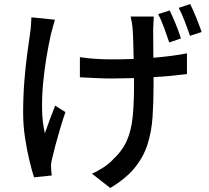

<svg xmlns="http://www.w3.org/2000/svg" viewBox="-20 -851 1040 954"><path d="M253 -753Q248 -737 242.5 -716.5Q237 -696 233 -681Q222 -632 211.5 -570Q201 -508 194.5 -441Q188 -374 189 -309Q190 -244 203 -189Q213 -218 227 -255.5Q241 -293 254 -326L305 -294Q292 -256 279 -212.5Q266 -169 255.5 -129.5Q245 -90 239 -63Q232 -37 234 -17Q234 -9 235 1.5Q236 12 237 21L149 30Q139 -1 126.5 -52Q114 -103 104.5 -165.5Q95 -228 95 -290Q95 -372 101 -447.5Q107 -523 115.5 -585.5Q124 -648 130 -689Q133 -708 134 -728.5Q135 -749 136 -765ZM823 -799Q837 -771 853.5 -730.5Q870 -690 879 -660L821 -640Q810 -673 795.5 -712.5Q781 -752 766 -781ZM925 -831Q939 -803 955.5 -762Q972 -721 982 -692L924 -673Q913 -706 898 -745Q883 -784 868 -812ZM377 -567Q449 -556 534 -556Q560 -556 588 -556.5Q616 -557 644 -558Q643 -604 642 -645Q641 -686 639 -706Q638 -723 635 -740Q632 -757 629 -769H744Q743 -741 741 -706L742 -564Q789 -568 831.5 -573.5Q874 -579 909 -586V-483Q875 -479 832.5 -474.5Q790 -470 743 -468V-430Q743 -343 738 -269.5Q733 -196 713 -133.5Q693 -71 649.5 -17.5Q606 36 528 83L437 12Q463 1 493 -18.5Q523 -38 542 -59Q589 -103 611 -154Q633 -205 639.5 -272.5Q646 -340 646 -431V-463L536 -461Q502 -461 457 -463Q412 -465 377 -467Z"/></svg>

Font: Source Han Sans SC Medium
Style: Regular
Weight: 500
Designer: Ryoko NISHIZUKA 西塚涼子 (kana, bopomofo & ideographs); Paul D. Hunt (Latin, Greek & Cyrillic); Sandoll Communications 산돌커뮤니
Foundry: Adobe
Version: Version 2.004;hotconv 1.0.118;makeotfexe 2.5.65603